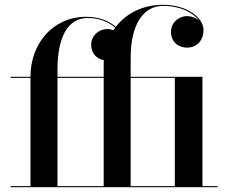

<svg xmlns="http://www.w3.org/2000/svg" viewBox="-20 -780 956 800"><path d="M24 -4.5V0H886.5V-4.5H823.5V-460H524.5V-540C524.5 -667 570 -755.5 660 -755.5C730.5 -755.5 784.5 -728 809 -694.5C796 -706 777.5 -713 759.5 -713C728 -713 692.5 -688.5 692.5 -647.5C692.5 -601 728 -581.5 759.5 -581.5C796 -581.5 828 -607.5 828 -655C828 -705.5 760 -760 660 -760C573.5 -760 505.5 -724 462.5 -668C435.5 -692.5 393 -710 339 -710C199 -710 107 -596.5 107 -461.5V-460H24V-455.5H107V-4.5ZM219.5 -490C219.5 -625 262.5 -705 345 -705C393 -705 433.5 -688.5 460 -664.5C457.5 -661 455 -657.5 452.5 -654C444 -657 435.5 -659 427 -659C395.5 -659 360 -635 360 -593.5C360 -554.5 385.5 -534.5 412.5 -529C412 -523.5 412 -517.5 412 -511.5V-460H219.5ZM219.5 -4.5V-455.5H412V-4.5ZM708.5 -455.5V-4.5H524.5V-455.5Z"/></svg>

Font: Bodoni* 36pt Medium
Style: Regular
Weight: 500
Version: Version 2.3